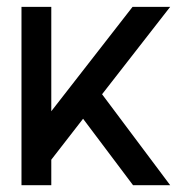

<svg xmlns="http://www.w3.org/2000/svg" viewBox="-20 -543 519 563"><path d="M479 0H370.1L223.6 -194.8L130.4 -74.7V0H43V-522.9H130.4V-216.8L368.7 -522.9H479L279.3 -266.6Z"/></svg>

Font: Qaz
Style: Regular
Weight: 400
Designer: GGBotNet
Foundry: f0n7
Version: 0.70